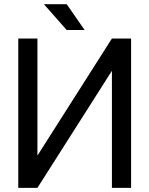

<svg xmlns="http://www.w3.org/2000/svg" viewBox="-20 -909 723 929"><path d="M521.5 -722.7H614.3V0H521.5V-566.4L161.1 0H68.4V-722.7H161.1V-156.2ZM302.7 -763.7H389.6L302.7 -888.7H192.4Z"/></svg>

Font: Giphurs SC
Style: Regular
Weight: 400
Version: Version 0.920